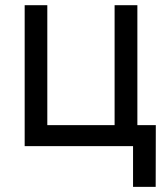

<svg xmlns="http://www.w3.org/2000/svg" viewBox="-20 -561 632 737"><path d="M74.7 0V-541H161.6V-80.6H419.9V-541H507.3V0ZM490.7 156.2V0H454.1V-80.6H578.1L577.6 156.2Z"/></svg>

Font: Inter 17pt
Style: Regular
Weight: 400
Version: Version 4.001;git-66647c0bb